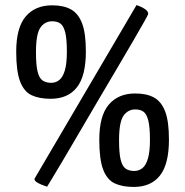

<svg xmlns="http://www.w3.org/2000/svg" viewBox="-20 -729 731 758"><path d="M180 -339Q135 -339 105 -353Q75 -367 59.5 -407Q44 -447 44 -525Q44 -620 81.5 -664Q119 -708 186 -708Q231 -708 260 -692Q289 -676 304 -637Q319 -598 319 -526Q319 -429 283.5 -384Q248 -339 180 -339ZM182 -402Q200 -402 214 -413Q228 -424 236 -451Q244 -478 244 -525Q244 -575 237.5 -601Q231 -627 218.5 -636Q206 -645 186 -645Q157 -645 139.5 -620Q122 -595 122 -523Q122 -472 128.5 -446Q135 -420 148.5 -411Q162 -402 182 -402ZM166 8Q166 8 158.5 5.5Q151 3 141.5 -1Q132 -5 124 -10.5Q116 -16 116 -23L519 -709Q519 -709 531 -704.5Q543 -700 554 -692Q565 -684 565 -674Q565 -671 548 -641Q531 -611 502.5 -562Q474 -513 438.5 -453Q403 -393 365 -328.5Q327 -264 292 -204Q257 -144 228.5 -96Q200 -48 183 -20Q166 8 166 8ZM508 9Q463 9 433 -5Q403 -19 387.5 -59Q372 -99 372 -177Q372 -272 409.5 -316Q447 -360 514 -360Q559 -360 588 -344Q617 -328 632 -289Q647 -250 647 -178Q647 -81 611.5 -36Q576 9 508 9ZM510 -54Q528 -54 542 -65Q556 -76 564 -103Q572 -130 572 -177Q572 -227 565.5 -253Q559 -279 546.5 -288Q534 -297 514 -297Q485 -297 467.5 -272Q450 -247 450 -175Q450 -124 456.5 -98Q463 -72 476.5 -63Q490 -54 510 -54Z"/></svg>

Font: Yanone Kaffeesatz
Style: Regular
Weight: 400
Designer: Yanone (Cyrillic: Daniel Pouzeot, Huerta Tipografica, and Cyreal)
Foundry: Yanone
Version: Version 2.003